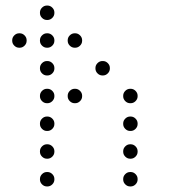

<svg xmlns="http://www.w3.org/2000/svg" viewBox="-20 -696 640 692"><path d="M149 -676Q139 -676 131.5 -668.5Q124 -661 124 -651V-649Q124 -639 131.5 -631.5Q139 -624 149 -624H151Q161 -624 168.5 -631.5Q176 -639 176 -649V-651Q176 -661 168.5 -668.5Q161 -676 151 -676ZM49 -576Q39 -576 31.5 -568.5Q24 -561 24 -551V-549Q24 -539 31.5 -531.5Q39 -524 49 -524H51Q61 -524 68.5 -531.5Q76 -539 76 -549V-551Q76 -561 68.5 -568.5Q61 -576 51 -576ZM149 -576Q139 -576 131.5 -568.5Q124 -561 124 -551V-549Q124 -539 131.5 -531.5Q139 -524 149 -524H151Q161 -524 168.5 -531.5Q176 -539 176 -549V-551Q176 -561 168.5 -568.5Q161 -576 151 -576ZM249 -576Q239 -576 231.5 -568.5Q224 -561 224 -551V-549Q224 -539 231.5 -531.5Q239 -524 249 -524H251Q261 -524 268.5 -531.5Q276 -539 276 -549V-551Q276 -561 268.5 -568.5Q261 -576 251 -576ZM149 -476Q139 -476 131.5 -468.5Q124 -461 124 -451V-449Q124 -439 131.5 -431.5Q139 -424 149 -424H151Q161 -424 168.5 -431.5Q176 -439 176 -449V-451Q176 -461 168.5 -468.5Q161 -476 151 -476ZM349 -476Q339 -476 331.5 -468.5Q324 -461 324 -451V-449Q324 -439 331.5 -431.5Q339 -424 349 -424H351Q361 -424 368.5 -431.5Q376 -439 376 -449V-451Q376 -461 368.5 -468.5Q361 -476 351 -476ZM149 -376Q139 -376 131.5 -368.5Q124 -361 124 -351V-349Q124 -339 131.5 -331.5Q139 -324 149 -324H151Q161 -324 168.5 -331.5Q176 -339 176 -349V-351Q176 -361 168.5 -368.5Q161 -376 151 -376ZM249 -376Q239 -376 231.5 -368.5Q224 -361 224 -351V-349Q224 -339 231.5 -331.5Q239 -324 249 -324H251Q261 -324 268.5 -331.5Q276 -339 276 -349V-351Q276 -361 268.5 -368.5Q261 -376 251 -376ZM449 -376Q439 -376 431.5 -368.5Q424 -361 424 -351V-349Q424 -339 431.5 -331.5Q439 -324 449 -324H451Q461 -324 468.5 -331.5Q476 -339 476 -349V-351Q476 -361 468.5 -368.5Q461 -376 451 -376ZM149 -276Q139 -276 131.5 -268.5Q124 -261 124 -251V-249Q124 -239 131.5 -231.5Q139 -224 149 -224H151Q161 -224 168.5 -231.5Q176 -239 176 -249V-251Q176 -261 168.5 -268.5Q161 -276 151 -276ZM449 -276Q439 -276 431.5 -268.5Q424 -261 424 -251V-249Q424 -239 431.5 -231.5Q439 -224 449 -224H451Q461 -224 468.5 -231.5Q476 -239 476 -249V-251Q476 -261 468.5 -268.5Q461 -276 451 -276ZM149 -176Q139 -176 131.5 -168.5Q124 -161 124 -151V-149Q124 -139 131.5 -131.5Q139 -124 149 -124H151Q161 -124 168.5 -131.5Q176 -139 176 -149V-151Q176 -161 168.5 -168.5Q161 -176 151 -176ZM449 -176Q439 -176 431.5 -168.5Q424 -161 424 -151V-149Q424 -139 431.5 -131.5Q439 -124 449 -124H451Q461 -124 468.5 -131.5Q476 -139 476 -149V-151Q476 -161 468.5 -168.5Q461 -176 451 -176ZM149 -76Q139 -76 131.5 -68.5Q124 -61 124 -51V-49Q124 -39 131.5 -31.5Q139 -24 149 -24H151Q161 -24 168.5 -31.5Q176 -39 176 -49V-51Q176 -61 168.5 -68.5Q161 -76 151 -76ZM449 -76Q439 -76 431.5 -68.5Q424 -61 424 -51V-49Q424 -39 431.5 -31.5Q439 -24 449 -24H451Q461 -24 468.5 -31.5Q476 -39 476 -49V-51Q476 -61 468.5 -68.5Q461 -76 451 -76Z"/></svg>

Font: Doto Rounded
Style: Regular
Weight: 400
Monospace: yes
Version: Version 1.000